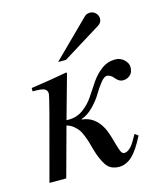

<svg xmlns="http://www.w3.org/2000/svg" viewBox="-103 -741 698 828"><g transform="rotate(-15 245.5 -326.5)"><path d="M189 -494 351 -654Q361 -664 376 -664Q391 -664 401.5 -653.5Q412 -643 412 -628Q412 -610 395 -600L224 -494ZM159 -242H170Q205 -242 233.5 -262.5Q262 -283 281.5 -312.5Q301 -342 320.5 -371Q340 -400 367.5 -420.5Q395 -441 429 -441Q452 -441 468.5 -425.5Q485 -410 485 -392Q485 -369 471.5 -357Q458 -345 439 -345Q422 -345 407 -363.5Q392 -382 376 -382Q364 -382 348 -362Q332 -342 317 -316.5Q302 -291 276.5 -265Q251 -239 223 -230V-228Q280 -223 311 -165Q322 -143 331 -110Q340 -77 346.5 -59Q353 -41 363 -41Q388 -41 412 -83Q417 -91 427 -109L442 -98Q412 -38 385 -13.5Q358 11 327 11Q289 11 270 -16.5Q251 -44 237 -94Q231 -116 228 -126.5Q225 -137 217.5 -156Q210 -175 202.5 -185Q195 -195 182 -205.5Q169 -216 153 -220L93 0H18L96 -292Q115 -365 115 -373Q115 -388 103 -394Q91 -400 61 -400H50V-415Q141 -428 210 -441L214 -439Z"/></g></svg>

Font: STIX MathJax Alphabets
Style: Italic
Weight: 400
Italic angle: -16.33°
Designer: MicroPress Inc., with final additions and corrections provided by Coen Hoffman, Elsevier (retired)
Version: Version 1.1.1